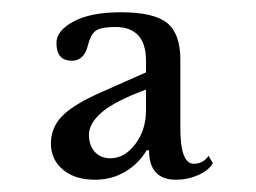

<svg xmlns="http://www.w3.org/2000/svg" viewBox="-20 -800 418 313"><path d="M218 -654Q167 -635 146 -617Q125 -599 125 -580Q125 -563 134.5 -552.5Q144 -542 160 -542Q183 -542 200.5 -565Q218 -588 218 -620ZM218 -682V-701Q218 -756 168 -756Q146 -756 137 -750.5Q128 -745 123 -725Q117 -701 97 -701Q72 -701 72 -730Q72 -750 100 -765Q128 -780 177 -780Q231 -780 252.5 -762.5Q274 -745 274 -703V-591Q274 -533 296 -533Q311 -533 320 -546L327 -534Q320 -522 303 -514.5Q286 -507 267 -507Q223 -507 223 -555H219Q206 -533 184 -520Q162 -507 135 -507Q102 -507 82.5 -523.5Q63 -540 63 -566Q63 -592 81.5 -611Q100 -630 148 -651Z"/></svg>

Font: Libre Baskerville
Style: Regular
Weight: 400
Designer: Pablo Impallari, Rodrigo Fuenzalida
Foundry: Pablo Impallari, Rodrigo Fuenzalida
Version: Version 1.000; ttfautohint (v0.93) -l 8 -r 50 -G 200 -x 14 -